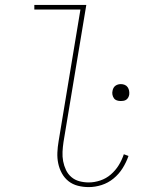

<svg xmlns="http://www.w3.org/2000/svg" viewBox="-20 -755 640 783"><path d="M342 8Q319 8 297.5 2.5Q276 -3 259.5 -16Q243 -29 232.5 -48Q222 -67 217.5 -88.5Q213 -110 214 -133Q215 -156 219 -179L308 -716H120V-735H332L239 -176Q236 -156 235 -136Q234 -116 237.5 -97.5Q241 -79 249 -62Q257 -45 271 -33Q285 -21 303.5 -16Q322 -11 342 -11Q365 -11 389 -19Q413 -27 432 -43.5Q451 -60 464 -81Q477 -102 485 -126L504 -119Q495 -93 480 -69Q465 -45 443 -27Q421 -9 394.5 -0.5Q368 8 342 8ZM473 -343Q464 -343 456.5 -345.5Q449 -348 444.5 -354.5Q440 -361 438.5 -369Q437 -377 439 -385Q440 -391 443 -396.5Q446 -402 451 -405.5Q456 -409 461.5 -410.5Q467 -412 473 -412Q481 -412 488.5 -409Q496 -406 500.5 -399.5Q505 -393 506.5 -385Q508 -377 507 -369Q506 -363 503 -357.5Q500 -352 495 -348.5Q490 -345 484 -344Q478 -343 473 -343Z"/></svg>

Font: Iosevka Slab Thin Extended
Style: Italic
Weight: 100
Width: 7
Italic angle: -9°
Monospace: yes
Designer: Belleve Invis
Foundry: Belleve Invis
Version: Version 11.1.0; ttfautohint (v1.8.3)